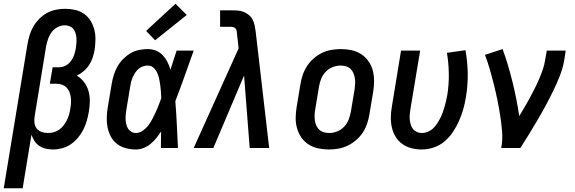

<svg xmlns="http://www.w3.org/2000/svg" viewBox="-51 -790 3071 1025"><path d="M-31 215 96 -556Q100 -580 107.5 -604Q115 -628 128 -650Q141 -672 159.5 -690.5Q178 -709 200.5 -721Q223 -733 247.5 -738Q272 -743 296 -743Q296 -743 296 -743Q296 -743 296 -743Q324 -743 350.5 -737Q377 -731 398 -716Q419 -701 432.5 -679Q446 -657 452.5 -631.5Q459 -606 458.5 -578.5Q458 -551 454 -523Q450 -502 443.5 -482Q437 -462 425 -443.5Q413 -425 396 -410.5Q379 -396 359 -386Q382 -373 398 -351.5Q414 -330 421.5 -304Q429 -278 428.5 -249.5Q428 -221 423 -192Q419 -168 412 -144Q405 -120 393.5 -97.5Q382 -75 365 -54.5Q348 -34 326.5 -19.5Q305 -5 280.5 1.5Q256 8 232 8Q212 8 193 3.5Q174 -1 158.5 -11.5Q143 -22 133 -37.5Q123 -53 117 -71L70 215ZM204 -80Q220 -80 235.5 -84Q251 -88 264.5 -97.5Q278 -107 288.5 -120.5Q299 -134 306 -148.5Q313 -163 317.5 -178Q322 -193 324 -209Q327 -224 328 -239.5Q329 -255 327 -270Q325 -285 319.5 -299Q314 -313 304 -323Q294 -333 280 -338Q266 -343 250 -343H215L230 -431H265Q283 -431 300 -440Q317 -449 328.5 -465Q340 -481 345.5 -498.5Q351 -516 354 -534Q356 -548 357 -561.5Q358 -575 357 -588Q356 -601 352 -613.5Q348 -626 340.5 -635.5Q333 -645 320.5 -650Q308 -655 295 -655Q275 -655 256 -645Q237 -635 224.5 -618Q212 -601 205.5 -581.5Q199 -562 195 -542L134 -169Q131 -151 133 -134Q135 -117 145 -104Q155 -91 171 -85.5Q187 -80 204 -80Z M675 8Q647 8 620.5 1Q594 -6 573.5 -22Q553 -38 540.5 -61.5Q528 -85 523 -111.5Q518 -138 519 -165.5Q520 -193 525 -221L545 -341Q549 -365 556 -388Q563 -411 575 -433Q587 -455 605 -473.5Q623 -492 644.5 -505Q666 -518 690 -523Q714 -528 738 -528Q761 -528 782 -519.5Q803 -511 818 -495Q833 -479 843 -459Q853 -439 859 -418Q867 -444 875.5 -469.5Q884 -495 892 -520H983Q959 -453 935 -385Q911 -317 885 -250Q890 -188 893 -125.5Q896 -63 899 0H808Q808 -22 808.5 -44Q809 -66 809 -88Q797 -70 783.5 -53Q770 -36 753 -22Q736 -8 715.5 0Q695 8 675 8ZM675 -80Q694 -80 711.5 -92.5Q729 -105 741.5 -121.5Q754 -138 763 -156Q772 -174 780.5 -192Q789 -210 796 -228.5Q803 -247 810 -266Q809 -284 808 -301.5Q807 -319 804.5 -336Q802 -353 798.5 -370Q795 -387 788 -402Q781 -417 768.5 -428.5Q756 -440 738 -440Q725 -440 712 -435.5Q699 -431 688.5 -422Q678 -413 670.5 -401.5Q663 -390 657.5 -377.5Q652 -365 649 -352.5Q646 -340 644 -327L624 -207Q622 -194 620.5 -180Q619 -166 619.5 -153Q620 -140 623 -127Q626 -114 632.5 -103.5Q639 -93 650 -86.5Q661 -80 675 -80ZM777 -575 729 -625 886 -770 946 -710Z M983 0 1223 -532 1214 -611Q1214 -618 1212.5 -625.5Q1211 -633 1206.5 -638Q1202 -643 1194.5 -645Q1187 -647 1180 -647H1124V-735H1180Q1198 -735 1215.5 -734Q1233 -733 1248.5 -727Q1264 -721 1277 -710.5Q1290 -700 1297.5 -685.5Q1305 -671 1308.5 -654.5Q1312 -638 1314 -621L1386 0H1282L1252 -387L1088 0Z M1705 8Q1676 8 1647.5 2Q1619 -4 1596 -19Q1573 -34 1557.5 -56.5Q1542 -79 1534.5 -106Q1527 -133 1527.5 -162.5Q1528 -192 1533 -221L1553 -341Q1557 -366 1565.5 -391Q1574 -416 1588.5 -438Q1603 -460 1623.5 -478Q1644 -496 1668 -507.5Q1692 -519 1717.5 -523.5Q1743 -528 1768 -528Q1798 -528 1826 -522Q1854 -516 1877 -501Q1900 -486 1916 -463.5Q1932 -441 1939 -414Q1946 -387 1946 -357.5Q1946 -328 1941 -299L1921 -179Q1917 -154 1908.5 -129Q1900 -104 1885.5 -82Q1871 -60 1850 -42Q1829 -24 1805 -12.5Q1781 -1 1755.5 3.5Q1730 8 1705 8ZM1707 -80Q1728 -80 1749 -88.5Q1770 -97 1786 -113.5Q1802 -130 1810 -151Q1818 -172 1822 -193L1842 -313Q1844 -328 1845 -343Q1846 -358 1843.5 -372.5Q1841 -387 1835.5 -400Q1830 -413 1820 -422.5Q1810 -432 1796 -436Q1782 -440 1767 -440Q1746 -440 1724.5 -431.5Q1703 -423 1687.5 -406.5Q1672 -390 1663.5 -369Q1655 -348 1652 -327L1632 -207Q1629 -192 1628.5 -177Q1628 -162 1630 -147.5Q1632 -133 1637.5 -120Q1643 -107 1653.5 -97.5Q1664 -88 1678 -84Q1692 -80 1707 -80Z M2200 8Q2172 8 2145 1Q2118 -6 2096.5 -21.5Q2075 -37 2061 -60Q2047 -83 2041 -109.5Q2035 -136 2035.5 -164.5Q2036 -193 2041 -221L2090 -520H2192L2140 -207Q2138 -193 2136.5 -179Q2135 -165 2136.5 -151Q2138 -137 2142 -124Q2146 -111 2154 -101Q2162 -91 2174.5 -85.5Q2187 -80 2201 -80Q2217 -80 2233 -86.5Q2249 -93 2261 -104.5Q2273 -116 2282.5 -130.5Q2292 -145 2299.5 -159.5Q2307 -174 2312.5 -189.5Q2318 -205 2322.5 -220.5Q2327 -236 2330.5 -251.5Q2334 -267 2337 -283Q2346 -340 2345 -397Q2344 -454 2335 -508L2434 -522Q2445 -461 2446 -397.5Q2447 -334 2436 -270Q2431 -238 2422 -206.5Q2413 -175 2399.5 -144.5Q2386 -114 2367 -85.5Q2348 -57 2322 -35Q2296 -13 2264 -2.5Q2232 8 2200 8Z M2625 0Q2633 -44 2629.5 -87Q2626 -130 2619.5 -172Q2613 -214 2604.5 -255.5Q2596 -297 2586 -337.5Q2576 -378 2564.5 -418Q2553 -458 2538 -497L2632 -528Q2648 -485 2661 -441Q2674 -397 2685 -352.5Q2696 -308 2705 -262.5Q2714 -217 2721 -170Q2735 -194 2749.5 -218Q2764 -242 2777 -266.5Q2790 -291 2802.5 -315.5Q2815 -340 2826 -365.5Q2837 -391 2846 -416.5Q2855 -442 2859 -468L2868 -520H2969L2961 -468Q2954 -427 2938 -386Q2922 -345 2903 -306Q2884 -267 2863 -228Q2842 -189 2819.5 -151Q2797 -113 2774 -75Q2751 -37 2727 0Z"/></svg>

Font: Iosevka SS04 Semibold
Style: Italic
Weight: 600
Italic angle: -9°
Monospace: yes
Designer: Belleve Invis
Foundry: Belleve Invis
Version: Version 19.0.0; ttfautohint (v1.8.4)